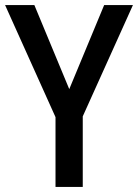

<svg xmlns="http://www.w3.org/2000/svg" viewBox="-20 -734 542 754"><path d="M252 -384 389 -714H502L305 -277V0H198V-274L0 -714H115Z"/></svg>

Font: Noto Sans Display SemiCondensed Medium
Style: Regular
Weight: 500
Width: 4
Designer: Monotype Design Team
Foundry: Monotype Imaging Inc.
Version: Version 2.003